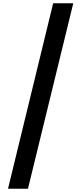

<svg xmlns="http://www.w3.org/2000/svg" viewBox="-20 -793 497 1174"><path d="M428 -773H305L29 361H151Z"/></svg>

Font: Noto Sans Telugu SemiCondensed
Style: Bold
Weight: 700
Width: 4
Designer: Jelle Bosma - Monotype Design Team
Foundry: Monotype Imaging Inc.
Version: Version 2.005